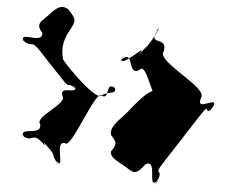

<svg xmlns="http://www.w3.org/2000/svg" viewBox="-20 -549 665 545"><path d="M106 -496C94 -487 83 -477 100 -456C103 -423 42 -458 45 -438C62 -416 28 -455 45 -434C75 -411 66 -439 94 -404C111 -382 140 -345 157 -324C181 -293 167 -320 193 -299C210 -277 176 -323 193 -302C201 -280 148 -308 157 -277C174 -255 77 -218 94 -197C100 -162 41 -189 45 -166C62 -144 28 -184 45 -163C75 -143 70 -176 100 -144C117 -122 95 -157 112 -136C142 -103 122 -119 142 -86C157 -63 129 -107 146 -86C161 -78 136 -150 164 -143C181 -121 252 -298 269 -277C293 -265 279 -320 305 -299C322 -277 288 -323 305 -302C313 -280 293 -291 269 -279C252 -257 147 -391 159 -382C159 -387 148 -418 176 -460C197 -492 197 -493 173 -523C148 -541 131 -516 106 -496ZM345 -69C356 -60 368 -52 392 -82C429 -101 398 -15 423 -33C447 -63 402 -3 426 -33C448 -77 410 -45 445 -89C469 -119 526 -194 550 -224C581 -264 555 -213 586 -245C612 -273 562 -218 586 -248C600 -278 534 -230 550 -270C574 -300 421 -374 445 -404C457 -448 398 -418 426 -460C447 -492 399 -430 423 -460C445 -478 380 -393 392 -411C414 -442 359 -372 381 -403C393 -421 316 -352 326 -384C350 -414 302 -351 326 -381C362 -410 340 -333 375 -350C399 -380 413 -240 437 -270C468 -290 442 -213 473 -245C499 -273 449 -218 473 -248C487 -278 468 -266 437 -286C413 -316 350 -237 339 -228C316 -206 291 -189 295 -166C312 -144 312 -140 295 -119C292 -99 320 -89 345 -69Z"/></svg>

Font: Hussar Przerywany
Style: Regular
Weight: 400
Foundry: Cannot Into Space Fonts
Version: Version 0.982